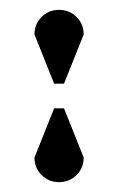

<svg xmlns="http://www.w3.org/2000/svg" viewBox="-20 -800 240 390"><path d="M100 -780Q121 -780 135.5 -765.5Q150 -751 150 -730L110 -630H90L50 -730Q50 -751 64.5 -765.5Q79 -780 100 -780ZM50 -480 90 -580H110L150 -480Q150 -459 135.5 -444.5Q121 -430 100 -430Q79 -430 64.5 -444.5Q50 -459 50 -480Z"/></svg>

Font: GL-CurulMinamoto Light
Style: Regular
Weight: 300
Designer: Eunice (kana); Ryoko NISHIZUKA 西塚涼子 (ideographs); Frank Grießhammer (Latin, Greek & Cyrillic); Wenlong ZHANG
Foundry: Gutenberg Labo; Adobe
Version: Version 1.002